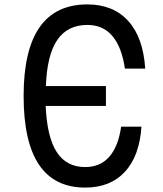

<svg xmlns="http://www.w3.org/2000/svg" viewBox="-20 -835 740 870"><path d="M366 15Q87 15 87 -400Q87 -815 376 -815Q493 -815 561 -740Q629 -665 638 -524H546Q532 -621 489.5 -671.5Q447 -722 376 -722Q286 -722 239.5 -654Q193 -586 188 -445H460V-355H187Q193 -214 237 -146Q281 -78 366 -78Q434 -78 475 -124.5Q516 -171 529 -261H621Q612 -128 546 -56.5Q480 15 366 15Z"/></svg>

Font: Martian Mono Light
Style: Regular
Weight: 300
Monospace: yes
Designer: Roman Shamin
Foundry: Evil Martians
Version: Version 1.000; ttfautohint (v1.8.4.7-5d5b)